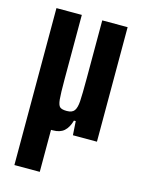

<svg xmlns="http://www.w3.org/2000/svg" viewBox="-108 -574 611 826"><g transform="rotate(15 197.5 -160.5)"><path d="M356 -510V0H249L245 -62H237Q228 -30 210 -14Q192 2 160 2H152V189H39V-510H152V-224Q152 -159 154.5 -134Q157 -109 165.5 -101.5Q174 -94 196 -94Q220 -94 229.5 -107Q239 -120 241 -149.5Q243 -179 243 -254V-510Z"/></g></svg>

Font: Saira ExtraCondensed
Style: Bold
Weight: 700
Width: 2
Designer: Hector Gatti with collaboration of the Omnibus-Type team
Foundry: Omnibus-Type
Version: Version 0.072; ttfautohint (v1.8)